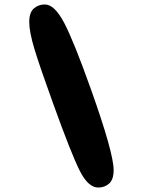

<svg xmlns="http://www.w3.org/2000/svg" viewBox="-20 -720 640 860"><path d="M387 -321Q310 -537 267 -618.5Q224 -700 181 -700Q152 -700 131.5 -682Q111 -664 111 -622Q111 -577 134.5 -499.5Q158 -422 217 -259Q299 -31 337 44.5Q375 120 420 120Q449 120 469 102Q489 84 489 42Q489 -35 387 -321Z"/></svg>

Font: Cherry Bomb
Style: Regular
Weight: 400
Designer: satsuyako
Foundry: satsuyako
Version: Version 4.0